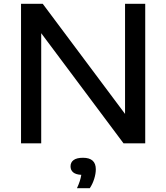

<svg xmlns="http://www.w3.org/2000/svg" viewBox="-20 -760 882 1018"><path d="M643 -740H750V0H635L198.5 -584V0H91.5V-740H206.5L643 -156ZM488 137.5Q488 161 479.5 188.2Q471 215.5 456 238H388Q406.5 198.5 411 167Q382 165.5 368 153.8Q354 142 354 122Q354 100.5 370.5 88.5Q387 76.5 420 76.5Q488 76.5 488 137.5Z"/></svg>

Font: Encode Sans Expanded Medium
Style: Regular
Weight: 500
Width: 7
Designer: Multiple Designers
Foundry: Impallari Type
Version: Version 2.000